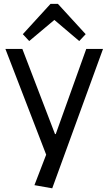

<svg xmlns="http://www.w3.org/2000/svg" viewBox="-20 -797 569 1008"><path d="M160.8 175.1 236.5 -21.5 227.9 29.3 8.4 -540H97.4L268.7 -93.3H272.7L432.8 -540H520.8L254.2 191.6ZM99.8 -617.5 245.2 -776.6H284.1L429.8 -617.5L396 -581.5L244 -710.5H287L133.4 -581.5Z"/></svg>

Font: Pathway Extreme 8pt Thin
Style: Regular
Weight: 100
Designer: Eduardo Rodriguez Tunni
Foundry: Eduardo Rodriguez Tunni
Version: Version 1.000